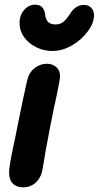

<svg xmlns="http://www.w3.org/2000/svg" viewBox="-20 -804 424 825"><path d="M79 1Q111 1 133.5 -19.5Q156 -40 162 -73L169 -112Q176 -160 182 -187Q189 -227 210 -332L225 -401Q238 -464 238 -476Q238 -502 221.5 -516Q205 -530 181 -530Q153 -530 129 -511.5Q105 -493 97 -460Q78 -377 53 -251L47 -220Q40 -189 33.5 -157Q27 -125 23 -99.5Q19 -74 19 -63Q19 -32 35 -15.5Q51 1 79 1ZM205 -585Q247 -585 288.5 -608.5Q330 -632 357 -669Q384 -705 384 -739Q384 -758 372 -770.5Q360 -783 340 -783Q303 -783 278 -740Q264 -719 251 -709Q238 -699 218 -699Q178 -699 174 -741Q169 -784 131 -784Q104 -784 84 -761.5Q64 -739 64 -705Q64 -672 83.5 -644.5Q103 -617 136 -601Q168 -585 205 -585Z"/></svg>

Font: Balsamiq Sans
Style: Bold Italic
Weight: 700
Italic angle: -12°
Designer: Michael Angeles
Foundry: Balsamiq SRL
Version: Version 1.020; ttfautohint (v1.8.4.7-5d5b);gftools[0.9.26]